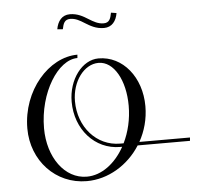

<svg xmlns="http://www.w3.org/2000/svg" viewBox="-53 -803 889 863"><g transform="rotate(-5 391.5 -372.0)"><path d="M231.3 -686.6 256.2 -684.6C261.2 -709.9 267.3 -728 293.2 -728C316.9 -728 336.1 -716.6 356.2 -704C379.7 -689.4 405.1 -674 441.2 -674C477.2 -674 497 -700.4 502.9 -736L478.2 -739.9C473.3 -713.9 467.6 -695 441.2 -695C416.3 -695 396.2 -707 375.2 -720C352.2 -734.4 327.4 -749 293.2 -749C256.8 -749 237.6 -722.3 231.3 -686.6ZM311.4 -565C182.1 -565 58.3 -425.5 58.3 -253.5C58.3 -108.6 164 5 304.6 5C400.9 5 491.9 -50.1 545.7 -135H781.8L783.1 -150H554.7C580.5 -196.1 595.7 -250 595.7 -307.9C595.7 -438.3 514.1 -540 404.2 -540C330.2 -540 267.2 -456.7 267.2 -356C267.2 -232 352.6 -135 466.8 -135H475.8C435.6 -62.5 373.2 -15 306.3 -15C206.5 -15 133.1 -117 133.1 -248.4C133.1 -408.9 222 -550 310.1 -550ZM483.6 -150H468.1C361.8 -150 282.2 -241 282.2 -357.3C282.2 -446.2 336.7 -520 402.5 -520C471.6 -520 521.1 -431.6 521.1 -316.4C521.1 -255.3 507.1 -198 483.6 -150Z"/></g></svg>

Font: Galberik
Style: Regular
Weight: 400
Designer: Gluk
Foundry: Gluk
Version: Version 0.50